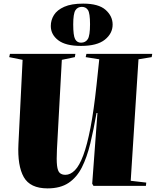

<svg xmlns="http://www.w3.org/2000/svg" viewBox="-20 -1028 862 1062"><path d="M703 -28 789 -18 787 0H497L490 -12L519 -403H514Q498 -311 479.5 -234.5Q461 -158 433 -102.5Q405 -47 359.5 -16.5Q314 14 243 14Q147 14 111.5 -48.5Q76 -111 82 -232L105 -697L31 -712L35 -730H397L394 -712L322 -697L295 -202Q292 -143 295.5 -112.5Q299 -82 310.5 -71.5Q322 -61 342 -61Q369 -61 394 -86Q419 -111 440.5 -168.5Q462 -226 480.5 -321.5Q499 -417 514 -558L529 -700L454 -712L458 -730H822L819 -712L746 -700ZM428 -774Q343 -774 302 -805.5Q261 -837 261 -884Q261 -917 278.5 -945Q296 -973 335.5 -990.5Q375 -1008 440 -1008Q525 -1008 564 -973.5Q603 -939 603 -892Q603 -843 560 -808.5Q517 -774 428 -774ZM428 -792Q453 -792 465.5 -811.5Q478 -831 478 -894Q478 -955 466.5 -972.5Q455 -990 433 -990Q409 -990 397 -971Q385 -952 385 -893Q385 -831 395.5 -811.5Q406 -792 428 -792Z"/></svg>

Font: Literata 72pt Black
Style: Italic
Weight: 900
Italic angle: -2°
Designer: Latin by Veronika Burian and Jose Scaglione. Greek by Irene Vlachou. Cyrillic by Vera Evstafieva
Foundry: TypeTogether
Version: Version 3.002